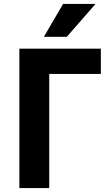

<svg xmlns="http://www.w3.org/2000/svg" viewBox="-20 -951 556 971"><path d="M78 0V-705H490V-577H229V0ZM202 -765 299 -931H463L318 -765Z"/></svg>

Font: Nunito Sans 7pt Condensed ExtraBold
Style: Regular
Weight: 800
Width: 3
Designer: Vernon Adams
Foundry: Vernon Adams
Version: Version 3.101;gftools[0.9.27]